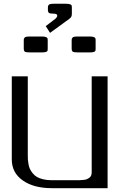

<svg xmlns="http://www.w3.org/2000/svg" viewBox="-20 -982 644 1002"><path d="M355 -941.9V-910.6Q355 -900.4 352.1 -894.8Q349.1 -889.2 341.3 -883.3L241.2 -810.5L218.8 -845.7L270.5 -885.3Q278.8 -893.6 278.8 -899.9Q278.8 -910.6 261.2 -910.6Q240.7 -910.6 235.4 -914.8Q230 -918.9 230 -931.2V-941.9Q230 -947.3 230.5 -949.7Q231 -952.1 233.6 -955.8Q236.3 -959.5 243.2 -960.9Q250 -962.4 261.2 -962.4H323.7Q338.9 -962.4 345.7 -959.7Q352.5 -957 353.8 -953.6Q355 -950.2 355 -941.9ZM479 -771V-729Q479 -720.2 477.8 -716.8Q476.6 -713.4 469.7 -710.9Q462.9 -708.5 447.8 -708.5H385.3Q364.7 -708.5 359.4 -712.6Q354 -716.8 354 -729V-771Q354 -776.4 354.5 -778.8Q355 -781.2 357.7 -784.9Q360.4 -788.6 367.2 -790Q374 -791.5 385.3 -791.5H447.8Q462.4 -791.5 469.5 -788.6Q476.6 -785.6 477.8 -782.2Q479 -778.8 479 -771ZM229 -771V-729Q229 -720.2 227.8 -716.8Q226.6 -713.4 219.7 -710.9Q212.9 -708.5 197.8 -708.5H135.3Q114.7 -708.5 109.4 -712.6Q104 -716.8 104 -729V-771Q104 -776.4 104.5 -778.8Q105 -781.2 107.7 -784.9Q110.4 -788.6 117.2 -790Q124 -791.5 135.3 -791.5H197.8Q212.4 -791.5 219.5 -788.6Q226.6 -785.6 227.8 -782.2Q229 -778.8 229 -771ZM541.5 -583.5V0H250Q156.2 0 98.9 -40.3Q41.5 -80.6 41.5 -149.9V-583.5H125V-172.9Q125 -159.7 125.5 -149.9Q126 -140.1 128.7 -125.5Q131.3 -110.8 136.2 -100.3Q141.1 -89.8 150.4 -78.1Q159.7 -66.4 172.4 -58.8Q185.1 -51.3 205.1 -46.4Q225.1 -41.5 250 -41.5H375Q388.7 -41.5 395.8 -41.7Q402.8 -42 414.6 -43Q426.3 -43.9 432.6 -46.6Q439 -49.3 445.8 -54Q452.6 -58.6 455.6 -65.9Q458.5 -73.2 458.5 -83.5V-583.5Z"/></svg>

Font: Gputeks
Style: Regular
Weight: 500
Version: Version 0.9